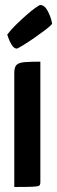

<svg xmlns="http://www.w3.org/2000/svg" viewBox="-20 -746 228 766"><path d="M37 0V-455Q37 -478 46 -487Q55 -496 77 -498Q99 -500 141 -500V-19Q141 -9 136.5 -5.5Q132 -2 110.5 -1Q89 0 37 0ZM48 -552Q36 -552 27 -566.5Q18 -581 13.5 -594.5Q9 -608 9 -608Q23 -627 43.5 -647Q64 -667 85 -685.5Q106 -704 121.5 -715Q137 -726 141 -726Q158 -726 171 -701Q184 -676 188 -651Q180 -641 160 -626Q140 -611 117 -595Q94 -579 74.5 -567Q55 -555 48 -552Z"/></svg>

Font: Yanone Kaffeesatz SemiBold
Style: Regular
Weight: 600
Designer: Yanone (Cyrillic: Daniel Pouzeot, Huerta Tipografica, and Cyreal)
Foundry: Yanone
Version: Version 2.003